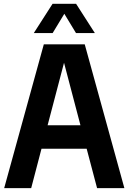

<svg xmlns="http://www.w3.org/2000/svg" viewBox="-20 -968 662 988"><path d="M1.5 0 205.5 -740H416L620 0H479.5L426 -202.5H193.5L140.5 0ZM225 -323.5H394L309.5 -645ZM154 -798 250.5 -948.5H371.5L468 -798H371L311 -897L251 -798Z"/></svg>

Font: Encode Sans Condensed
Style: Bold
Weight: 700
Width: 3
Designer: Multiple Designers
Foundry: Impallari Type
Version: Version 3.000; ttfautohint (v1.8.3) -l 8 -r 50 -G 200 -x 14 